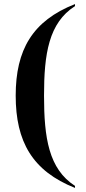

<svg xmlns="http://www.w3.org/2000/svg" viewBox="-20 -787 420 942"><path d="M348 135V125C219 42 196 -111 196 -318C196 -522 219 -675 348 -757V-767C139 -685 57 -542 57 -318C57 -92 139 52 348 135Z"/></svg>

Font: Noto Serif Display SemiBold
Style: Regular
Weight: 600
Designer: Monotype Design Team
Foundry: Monotype Imaging Inc.
Version: Version 2.009